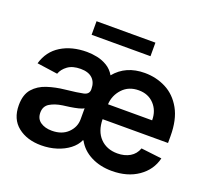

<svg xmlns="http://www.w3.org/2000/svg" viewBox="-126 -881 1129 1046"><g transform="rotate(20 439.0 -358.5)"><path d="M210 11.2Q127.4 11.2 74.5 -30.8Q21.5 -72.8 21.5 -153.3Q21.5 -214.8 51.3 -248.8Q81.1 -282.7 128.7 -298.1Q176.3 -313.5 228.5 -318.8Q301.3 -326.7 332.3 -333.5Q363.3 -340.3 363.3 -368.2V-370.6Q363.3 -410.2 339.8 -432.1Q316.4 -454.1 271.5 -454.1Q224.6 -454.1 196.8 -433.6Q168.9 -413.1 159.2 -385.3L39.6 -402.3Q61 -476.6 122.8 -514.6Q184.6 -552.7 272.5 -552.7Q300.8 -552.7 331.8 -546.4Q362.8 -540 390.4 -523.4Q418 -506.8 435.5 -476.6Q498 -552.7 607.4 -552.7Q674.3 -552.7 731 -523.7Q787.6 -494.6 821.8 -433.6Q856 -372.6 856 -277.3V-237.3H476.6Q477.5 -167.5 515.4 -128.4Q553.2 -89.4 615.2 -89.4Q656.7 -89.4 687.3 -107.2Q717.8 -125 730.5 -160.2L850.6 -146Q833.5 -75.2 771.5 -32.2Q709.5 10.7 619.6 10.7Q550.8 10.7 497.8 -16.6Q444.8 -43.9 418.5 -92.8H415Q401.4 -62 370.8 -38.6Q340.3 -15.1 298.6 -2Q256.8 11.2 210 11.2ZM608.9 -452.6Q550.8 -452.6 515.1 -414.3Q479.5 -376 476.6 -323.7H732.4Q732.4 -379.9 698.2 -416.3Q664.1 -452.6 608.9 -452.6ZM237.3 -83.5Q295.9 -83.5 330.1 -116.9Q364.3 -150.4 364.3 -195.8V-259.8Q356 -253.4 334 -248Q312 -242.7 287.6 -239Q263.2 -235.4 246.1 -233.4Q203.1 -227.1 174.3 -209.7Q145.5 -192.4 145.5 -155.3Q145.5 -119.6 171.4 -101.6Q197.3 -83.5 237.3 -83.5ZM604.5 -727.5V-648.9H263.2V-727.5Z"/></g></svg>

Font: Inter Tight SemiBold
Style: Regular
Weight: 600
Designer: Rasmus Andersson
Foundry: rsms
Version: Version 3.004; ttfautohint (v1.8.4.7-5d5b)